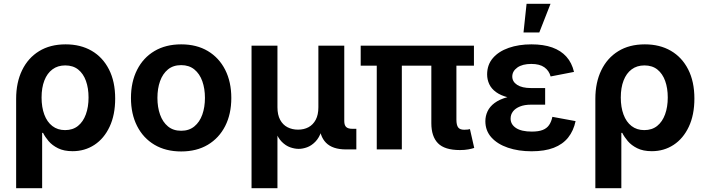

<svg xmlns="http://www.w3.org/2000/svg" viewBox="-20 -786 3714 1010"><path d="M64.9 204.1V-266.1Q64.9 -352.1 96.2 -416.5Q127.4 -481 185.5 -516.8Q243.7 -552.7 325.2 -552.7Q403.8 -552.7 462.2 -518.8Q520.5 -484.9 553.2 -420.9Q585.9 -356.9 585.9 -267.6Q585.9 -181.6 556.6 -119.4Q527.3 -57.1 476.6 -23.9Q425.8 9.3 361.8 9.3Q316.4 9.3 285.4 -6.1Q254.4 -21.5 235.6 -43.7Q216.8 -65.9 206.5 -86.9H201.7V204.1ZM322.3 -101.6Q362.8 -101.6 390.1 -123.5Q417.5 -145.5 431.6 -184.3Q445.8 -223.1 445.8 -272.9Q445.8 -322.3 432.1 -360.4Q418.5 -398.4 391.4 -420.2Q364.3 -441.9 323.2 -441.9Q283.7 -441.9 255.9 -421.1Q228 -400.4 213.4 -362.5Q198.7 -324.7 198.7 -272.9Q198.7 -222.2 213.1 -183.3Q227.5 -144.5 255.4 -123Q283.2 -101.6 322.3 -101.6Z M933.1 10.7Q852.1 10.7 792.7 -24.4Q733.4 -59.6 701.2 -123Q668.9 -186.5 668.9 -270.5Q668.9 -355 701.2 -418.7Q733.4 -482.4 792.7 -517.6Q852.1 -552.7 933.1 -552.7Q1014.2 -552.7 1073.2 -517.6Q1132.3 -482.4 1164.6 -418.7Q1196.8 -355 1196.8 -270.5Q1196.8 -186.5 1164.6 -123Q1132.3 -59.6 1073.2 -24.4Q1014.2 10.7 933.1 10.7ZM933.1 -98.1Q974.6 -98.1 1002.4 -121.1Q1030.3 -144 1044.2 -183.1Q1058.1 -222.2 1058.1 -271Q1058.1 -319.8 1044.2 -358.9Q1030.3 -397.9 1002.4 -420.7Q974.6 -443.4 933.1 -443.4Q891.1 -443.4 863.5 -420.7Q835.9 -397.9 822 -359.1Q808.1 -320.3 808.1 -271Q808.1 -222.2 822 -183.1Q835.9 -144 863.5 -121.1Q891.1 -98.1 933.1 -98.1Z M1303.2 204.1V-545.9H1439.5V-221.7Q1439.5 -182.1 1453.6 -155.8Q1467.8 -129.4 1492.4 -116.7Q1517.1 -104 1547.9 -104Q1579.1 -104 1603 -116.9Q1627 -129.9 1640.9 -156Q1654.8 -182.1 1654.8 -221.7V-545.9H1791V-149.4Q1791 -127.4 1801 -117.9Q1811 -108.4 1834 -108.4H1854.5V0H1799.8Q1729.5 0 1694.8 -35.2Q1660.2 -70.3 1660.2 -136.7V-186H1683.6Q1683.6 -131.8 1671.1 -96.2Q1658.7 -60.5 1638.4 -40Q1618.2 -19.5 1595.2 -11.2Q1572.3 -2.9 1551.3 -2.9Q1529.8 -2.9 1506.3 -11.2Q1482.9 -19.5 1462.4 -40Q1441.9 -60.5 1429.2 -96.2Q1416.5 -131.8 1416.5 -186H1439.5V204.1Z M2399.4 3.4Q2319.3 3.4 2284.2 -32.2Q2249 -67.9 2249 -138.2V-514.6H2380.9V-156.7Q2380.9 -128.4 2389.9 -116Q2398.9 -103.5 2421.9 -103.5Q2434.1 -103.5 2440.7 -104.5Q2447.3 -105.5 2452.1 -106.9L2474.6 -7.8Q2463.4 -3.9 2443.8 -0.2Q2424.3 3.4 2399.4 3.4ZM1961.9 0V-514.6H2093.8V0ZM1877.4 -440.4V-545.9H2473.1V-440.4Z M2776.4 9.8Q2707 9.8 2651.9 -9Q2596.7 -27.8 2564.9 -63.2Q2533.2 -98.6 2533.2 -148.4Q2533.2 -175.8 2544.7 -200.4Q2556.2 -225.1 2581.5 -244.1Q2606.9 -263.2 2647.5 -274.4Q2688 -285.6 2745.6 -285.6H2847.7V-235.4H2773.4Q2739.3 -235.4 2715.3 -225.8Q2691.4 -216.3 2678.7 -200Q2666 -183.6 2666 -162.1Q2666 -131.3 2694.6 -112.5Q2723.1 -93.8 2777.8 -93.8Q2813 -93.8 2834.7 -102.3Q2856.4 -110.8 2868.4 -128.2Q2880.4 -145.5 2885.7 -171.4L3007.8 -148.9Q2997.1 -98.1 2968.8 -62.5Q2940.4 -26.9 2892.8 -8.5Q2845.2 9.8 2776.4 9.8ZM2745.6 -264.2Q2690.9 -264.2 2652.3 -273.9Q2613.8 -283.7 2589.4 -301.5Q2564.9 -319.3 2553.7 -343.3Q2542.5 -367.2 2542.5 -394.5Q2542.5 -445.3 2572.8 -480.5Q2603 -515.6 2656 -534.2Q2709 -552.7 2775.4 -552.7Q2838.9 -552.7 2884.8 -536.4Q2930.7 -520 2959.5 -487.8Q2988.3 -455.6 2999.5 -407.7L2876.5 -383.8Q2868.2 -414.6 2843.5 -432.1Q2818.8 -449.7 2774.9 -449.7Q2728 -449.7 2701.4 -430.7Q2674.8 -411.6 2674.8 -383.3Q2674.8 -356.4 2700.4 -339.6Q2726.1 -322.8 2773.4 -322.8H2847.7V-264.2ZM2733.9 -615.2 2750 -766.1H2876L2816.9 -615.2Z M3111.8 204.1V-266.1Q3111.8 -352.1 3143.1 -416.5Q3174.3 -481 3232.4 -516.8Q3290.5 -552.7 3372.1 -552.7Q3450.7 -552.7 3509 -518.8Q3567.4 -484.9 3600.1 -420.9Q3632.8 -356.9 3632.8 -267.6Q3632.8 -181.6 3603.5 -119.4Q3574.2 -57.1 3523.4 -23.9Q3472.7 9.3 3408.7 9.3Q3363.3 9.3 3332.3 -6.1Q3301.3 -21.5 3282.5 -43.7Q3263.7 -65.9 3253.4 -86.9H3248.5V204.1ZM3369.1 -101.6Q3409.7 -101.6 3437 -123.5Q3464.4 -145.5 3478.5 -184.3Q3492.7 -223.1 3492.7 -272.9Q3492.7 -322.3 3479 -360.4Q3465.3 -398.4 3438.2 -420.2Q3411.1 -441.9 3370.1 -441.9Q3330.6 -441.9 3302.7 -421.1Q3274.9 -400.4 3260.3 -362.5Q3245.6 -324.7 3245.6 -272.9Q3245.6 -222.2 3260 -183.3Q3274.4 -144.5 3302.2 -123Q3330.1 -101.6 3369.1 -101.6Z"/></svg>

Font: Inter Cardless
Style: Bold
Weight: 700
Designer: Rasmus Andersson
Foundry: rsms
Version: Version 4.001;git-9221beed3